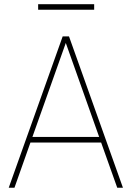

<svg xmlns="http://www.w3.org/2000/svg" viewBox="-20 -882 620 902"><path d="M422.4 -862.3V-836.4H159.2V-862.3ZM530.8 0 455.1 -212.4H123L47.9 0H21L274.4 -710.9H304.2L557.6 0ZM132.3 -238.8H445.8L289.1 -680.2Z"/></svg>

Font: Robert Sans Thin
Style: Regular
Weight: 100
Designer: Christian Robertson (extended by Adam Twardoch)
Foundry: Google
Version: Version 12.135;April 2, 2019;FontCreator 11.5.0.2425 64-bit;